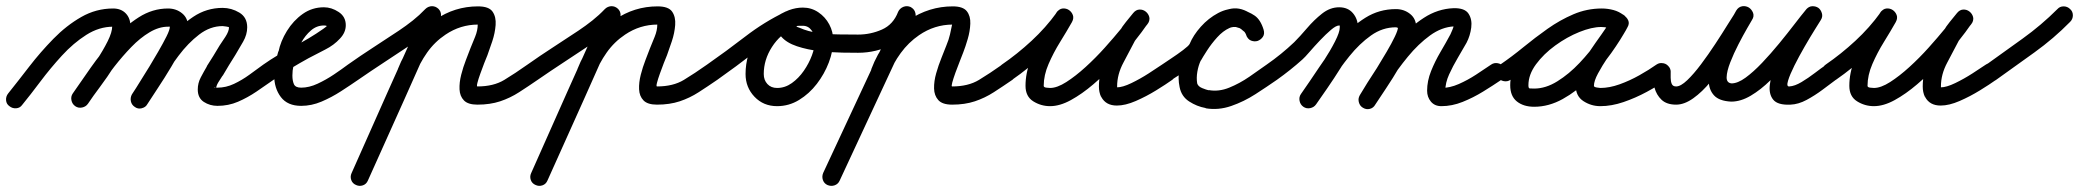

<svg xmlns="http://www.w3.org/2000/svg" viewBox="-44 -315 6854 633"><path d="M-17 -7Q15 -47 52 -95Q89 -143 132 -187Q175 -231 224 -259Q273 -287 329 -287Q355 -287 370.5 -271Q386 -255 386 -229Q386 -201 370.5 -166.5Q355 -132 332.5 -96.5Q310 -61 286 -29Q262 3 246 27Q239 37 226.5 39.5Q214 42 204 35Q194 28 191.5 15.5Q189 3 196 -7Q210 -26 231.5 -55Q253 -84 274.5 -116.5Q296 -149 311 -179Q326 -209 326 -229Q326 -234 328.5 -230.5Q331 -227 329 -227Q283 -227 240.5 -200Q198 -173 160 -131.5Q122 -90 89 -46Q56 -2 29 31Q22 41 9.5 42Q-3 43 -13 35Q-23 28 -24 15.5Q-25 3 -17 -7ZM204 35Q194 28 191.5 15.5Q189 3 196 -7Q222 -45 255.5 -92.5Q289 -140 328.5 -184.5Q368 -229 413.5 -258Q459 -287 510 -287Q537 -287 556.5 -271Q576 -255 576 -227Q576 -204 560 -169Q544 -134 521 -95.5Q498 -57 476 -24Q454 9 442 28Q436 39 424 41.5Q412 44 401 38Q390 31 387.5 19Q385 7 391 -4Q397 -13 411.5 -35.5Q426 -58 443.5 -87Q461 -116 477.5 -144.5Q494 -173 505 -195Q516 -217 516 -227Q516 -227 510 -227Q480 -227 449 -208.5Q418 -190 389 -160Q360 -130 333 -95.5Q306 -61 284 -28.5Q262 4 246 27Q239 37 226.5 39.5Q214 42 204 35ZM401 38Q390 31 387.5 19Q385 7 391 -3Q416 -43 446 -91.5Q476 -140 512.5 -185Q549 -230 593 -259.5Q637 -289 690 -289Q719 -289 745 -273.5Q771 -258 771 -225Q771 -201 757.5 -177.5Q744 -154 732 -134Q732 -134 732 -134Q732 -134 732 -134Q732 -134 732 -134Q732 -134 732 -134Q721 -117 710.5 -99.5Q700 -82 690 -65Q690 -65 690 -65Q690 -65 690 -66Q690 -66 690 -66Q690 -66 690 -66Q684 -57 676 -44Q668 -31 668 -20Q668 -20 668 -20Q667 -29 663 -27.5Q659 -26 673 -26Q701 -26 727.5 -38.5Q754 -51 778 -68.5Q802 -86 824 -102Q834 -109 846 -106.5Q858 -104 866 -94Q873 -84 870.5 -72Q868 -60 858 -52Q831 -33 801.5 -13Q772 7 740.5 20.5Q709 34 673 34Q648 34 628 21Q608 8 608 -20Q608 -41 618 -60Q628 -79 638 -96Q638 -96 638 -96Q638 -96 638 -97Q638 -97 638 -97Q638 -97 638 -97Q649 -114 659.5 -131Q670 -148 680 -165Q680 -165 680 -165Q680 -165 680 -165Q680 -165 680 -165Q680 -165 680 -165Q687 -175 699 -193.5Q711 -212 711 -225Q711 -226 702 -227.5Q693 -229 690 -229Q649 -229 612.5 -201Q576 -173 544.5 -131Q513 -89 487 -45.5Q461 -2 442 28Q435 39 423 42Q411 45 401 38Z M816 -60Q809 -70 811.5 -82Q814 -94 824 -102Q871 -135 923 -161Q975 -187 1022 -220Q1024 -221 1030 -226Q1036 -231 1036 -232Q1036 -231 1036 -231Q1036 -228 1037 -227Q1033 -231 1024 -231Q1000 -231 981 -214.5Q962 -198 949.5 -175Q937 -152 932 -132Q932 -132 932 -131Q932 -129 932 -129Q927 -113 923.5 -98Q920 -83 920 -66Q920 -49 925 -37.5Q930 -26 949 -26Q975 -26 1003 -39Q1031 -52 1057 -69.5Q1083 -87 1103 -102Q1113 -109 1125 -106.5Q1137 -104 1145 -94Q1152 -84 1149.5 -72Q1147 -60 1137 -52Q1111 -34 1080 -14Q1049 6 1016 20Q983 34 949 34Q904 34 882 5Q860 -24 860 -66Q860 -87 864 -107Q868 -127 874 -147Q874 -147 874 -145Q874 -144 874 -144Q881 -179 902 -213Q923 -247 954 -269Q985 -291 1024 -291Q1049 -291 1072.5 -275.5Q1096 -260 1096 -232Q1096 -208 1077 -188Q1057 -166 1028 -151.5Q999 -137 973 -123Q944 -107 915 -89.5Q886 -72 858 -52Q848 -45 836 -47.5Q824 -50 816 -60Z M1095 -60Q1088 -70 1090.5 -82.5Q1093 -95 1103 -102Q1144 -131 1186.5 -158.5Q1229 -186 1271 -214Q1295 -230 1317 -247.5Q1339 -265 1358 -285Q1367 -294 1379.5 -294.5Q1392 -295 1401 -286Q1410 -278 1410 -265.5Q1410 -253 1402 -244Q1380 -221 1355.5 -201.5Q1331 -182 1305 -164Q1263 -136 1221 -108.5Q1179 -81 1137 -52Q1127 -45 1114.5 -47.5Q1102 -50 1095 -60ZM1392 -292Q1404 -287 1408 -275.5Q1412 -264 1407 -252Q1348 -119 1288.5 14Q1229 147 1169 280Q1164 292 1152.5 296Q1141 300 1130 295Q1118 290 1114 278.5Q1110 267 1115 256Q1174 123 1233.5 -10.5Q1293 -144 1353 -277Q1358 -288 1369.5 -292.5Q1381 -297 1392 -292ZM1285 -49Q1274 -53 1269 -64.5Q1264 -76 1268 -88Q1287 -136 1317.5 -178.5Q1348 -221 1391 -250Q1455 -294 1532 -294Q1568 -294 1580 -276.5Q1592 -259 1590 -232.5Q1588 -206 1579 -179Q1570 -152 1563 -133Q1559 -124 1552.5 -107Q1546 -90 1539.5 -72Q1533 -54 1530 -42Q1527 -30 1530 -30Q1583 -30 1618.5 -51.5Q1654 -73 1695 -102Q1705 -109 1717 -106.5Q1729 -104 1737 -94Q1744 -84 1741.5 -72Q1739 -60 1729 -52Q1697 -30 1667.5 -11Q1638 8 1605 19Q1572 30 1530 30Q1499 30 1485.5 16Q1472 2 1471 -20.5Q1470 -43 1476.5 -68.5Q1483 -94 1492 -117Q1501 -140 1507 -156Q1514 -173 1522.5 -194Q1531 -215 1531 -234Q1531 -241 1533.5 -237.5Q1536 -234 1532 -234Q1474 -234 1425 -201Q1389 -177 1364 -141.5Q1339 -106 1324 -66Q1320 -55 1308.5 -50Q1297 -45 1285 -49Z M1687 -60Q1680 -70 1682.5 -82.5Q1685 -95 1695 -102Q1736 -131 1778.5 -158.5Q1821 -186 1863 -214Q1887 -230 1909 -247.5Q1931 -265 1950 -285Q1959 -294 1971.5 -294.5Q1984 -295 1993 -286Q2002 -278 2002 -265.5Q2002 -253 1994 -244Q1972 -221 1947.5 -201.5Q1923 -182 1897 -164Q1855 -136 1813 -108.5Q1771 -81 1729 -52Q1719 -45 1706.5 -47.5Q1694 -50 1687 -60ZM1984 -292Q1996 -287 2000 -275.5Q2004 -264 1999 -252Q1940 -119 1880.5 14Q1821 147 1761 280Q1756 292 1744.5 296Q1733 300 1722 295Q1710 290 1706 278.5Q1702 267 1707 256Q1766 123 1825.5 -10.5Q1885 -144 1945 -277Q1950 -288 1961.5 -292.5Q1973 -297 1984 -292ZM1877 -49Q1866 -53 1861 -64.5Q1856 -76 1860 -88Q1879 -136 1909.5 -178.5Q1940 -221 1983 -250Q2047 -294 2124 -294Q2160 -294 2172 -276.5Q2184 -259 2182 -232.5Q2180 -206 2171 -179Q2162 -152 2155 -133Q2151 -124 2144.5 -107Q2138 -90 2131.5 -72Q2125 -54 2122 -42Q2119 -30 2122 -30Q2175 -30 2210.5 -51.5Q2246 -73 2287 -102Q2297 -109 2309 -106.5Q2321 -104 2329 -94Q2336 -84 2333.5 -72Q2331 -60 2321 -52Q2289 -30 2259.5 -11Q2230 8 2197 19Q2164 30 2122 30Q2091 30 2077.5 16Q2064 2 2063 -20.5Q2062 -43 2068.5 -68.5Q2075 -94 2084 -117Q2093 -140 2099 -156Q2106 -173 2114.5 -194Q2123 -215 2123 -234Q2123 -241 2125.5 -237.5Q2128 -234 2124 -234Q2066 -234 2017 -201Q1981 -177 1956 -141.5Q1931 -106 1916 -66Q1912 -55 1900.5 -50Q1889 -45 1877 -49Z M2287 -102Q2350 -146 2413 -194.5Q2476 -243 2545 -276Q2559 -283 2569.5 -277.5Q2580 -272 2585 -262Q2590 -252 2587 -240Q2584 -228 2571 -222Q2528 -202 2501 -160Q2474 -118 2474 -71Q2474 -51 2486 -38Q2498 -25 2518 -25Q2544 -25 2566.5 -41Q2589 -57 2606 -81.5Q2623 -106 2633 -133Q2643 -160 2643 -183Q2643 -199 2632 -214.5Q2621 -230 2603 -230Q2598 -230 2590.5 -230Q2583 -230 2582 -228Q2582 -228 2582 -228Q2582 -228 2582 -228Q2582 -228 2582 -228Q2582 -228 2582 -228Q2582 -227 2583.5 -226.5Q2585 -226 2593 -223Q2620 -211 2653.5 -206.5Q2687 -202 2721.5 -201.5Q2756 -201 2785 -201Q2797 -201 2806 -192Q2815 -183 2815 -171Q2815 -159 2806 -150Q2797 -141 2785 -141Q2768 -141 2733.5 -141.5Q2699 -142 2658.5 -146.5Q2618 -151 2583.5 -162.5Q2549 -174 2531.5 -194.5Q2514 -215 2526 -248Q2526 -248 2526 -248Q2526 -248 2526 -248Q2526 -248 2526 -248Q2526 -248 2526 -248Q2534 -273 2557 -281.5Q2580 -290 2603 -290Q2631 -290 2654 -274.5Q2677 -259 2690 -234.5Q2703 -210 2703 -183Q2703 -147 2688.5 -109Q2674 -71 2649 -38.5Q2624 -6 2590.5 14.5Q2557 35 2518 35Q2473 35 2443.5 4Q2414 -27 2414 -71Q2414 -136 2450.5 -193Q2487 -250 2546 -277Q2559 -283 2570 -277.5Q2581 -272 2585 -262Q2590 -252 2587.5 -240.5Q2585 -229 2572 -223Q2505 -190 2443.5 -142.5Q2382 -95 2321 -52Q2311 -45 2298.5 -47.5Q2286 -50 2279 -60Q2272 -70 2274.5 -82.5Q2277 -95 2287 -102Z M2755 -171Q2755 -183 2763.5 -192Q2772 -201 2785 -201Q2826 -201 2863.5 -217.5Q2901 -234 2917 -276Q2922 -287 2933.5 -292Q2945 -297 2956 -292Q2968 -288 2972.5 -276.5Q2977 -265 2973 -253Q2950 -195 2897.5 -168Q2845 -141 2785 -141Q2773 -141 2764 -149.5Q2755 -158 2755 -171ZM2958 -292Q2969 -286 2973 -274.5Q2977 -263 2972 -252Q2910 -119 2848 14.5Q2786 148 2724 281Q2719 292 2707.5 296Q2696 300 2684 295Q2673 290 2669 278.5Q2665 267 2670 255Q2732 122 2794 -11Q2856 -144 2918 -277Q2923 -288 2934.5 -292.5Q2946 -297 2958 -292ZM2846 -49Q2835 -53 2830 -64.5Q2825 -76 2829 -88Q2847 -136 2878.5 -178Q2910 -220 2952 -249Q3019 -294 3097 -294Q3131 -294 3143.5 -278Q3156 -262 3155 -237Q3154 -212 3146.5 -186.5Q3139 -161 3132 -143Q3128 -132 3120.5 -113.5Q3113 -95 3106 -75.5Q3099 -56 3095.5 -43Q3092 -30 3095 -30Q3148 -30 3183.5 -51.5Q3219 -73 3260 -102Q3270 -109 3282 -106.5Q3294 -104 3302 -94Q3309 -84 3306.5 -72Q3304 -60 3294 -52Q3262 -30 3232.5 -11Q3203 8 3170 19Q3137 30 3095 30Q3063 30 3049.5 15Q3036 0 3035.5 -23.5Q3035 -47 3042.5 -73.5Q3050 -100 3060 -124.5Q3070 -149 3076 -165Q3084 -184 3088 -201.5Q3092 -219 3096 -239Q3096 -240 3097 -237Q3098 -234 3097 -234Q3037 -234 2986 -199Q2951 -175 2925.5 -140Q2900 -105 2885 -66Q2881 -55 2869.5 -50Q2858 -45 2846 -49Z M3259 -102Q3310 -137 3357 -180.5Q3404 -224 3440 -274Q3448 -286 3459.5 -287Q3471 -288 3480 -282Q3489 -276 3493 -265.5Q3497 -255 3490 -242Q3473 -212 3451 -176.5Q3429 -141 3413 -104Q3397 -67 3397 -32Q3397 -27 3406 -26Q3415 -25 3418 -25Q3441 -25 3471.5 -44.5Q3502 -64 3535 -94Q3568 -124 3598.5 -158Q3629 -192 3653.5 -222Q3678 -252 3691 -270Q3699 -282 3711 -282.5Q3723 -283 3732 -276Q3741 -269 3744.5 -257.5Q3748 -246 3738 -234Q3728 -222 3717.5 -209Q3707 -196 3699 -182Q3699 -182 3699 -182Q3699 -182 3699 -182Q3699 -183 3699 -183Q3699 -183 3699 -183Q3681 -148 3660 -109Q3639 -70 3639 -30Q3639 -25 3640 -24Q3640 -24 3640 -24Q3640 -24 3639 -24Q3639 -24 3639 -24.5Q3639 -25 3639 -25Q3642 -19 3639 -20.5Q3636 -22 3634.5 -24.5Q3633 -27 3638 -27Q3657 -27 3686 -41Q3715 -55 3743 -73Q3771 -91 3787 -102Q3797 -109 3809 -106.5Q3821 -104 3829 -94Q3836 -84 3833.5 -72Q3831 -60 3821 -52Q3800 -37 3767.5 -17Q3735 3 3700.5 18Q3666 33 3638 33Q3602 33 3587 5Q3587 5 3587 4.5Q3587 4 3587 4Q3586 4 3586 4Q3586 4 3586 4Q3579 -11 3579 -30Q3579 -79 3601.5 -124Q3624 -169 3647 -211Q3647 -211 3647 -211Q3647 -211 3647 -212Q3647 -212 3647 -212Q3647 -212 3647 -212Q3656 -228 3668 -242.5Q3680 -257 3692 -272Q3701 -283 3712.5 -283.5Q3724 -284 3733 -277Q3742 -270 3745 -259Q3748 -248 3739 -236Q3722 -211 3694.5 -176.5Q3667 -142 3632.5 -105.5Q3598 -69 3560.5 -37Q3523 -5 3486.5 15Q3450 35 3418 35Q3388 35 3362.5 19Q3337 3 3337 -32Q3337 -74 3353.5 -115.5Q3370 -157 3394 -196.5Q3418 -236 3438 -272Q3445 -284 3457 -285Q3469 -286 3478 -280Q3488 -273 3492.5 -262Q3497 -251 3488 -240Q3449 -185 3398.5 -137.5Q3348 -90 3293 -52Q3283 -45 3270.5 -47.5Q3258 -50 3251 -60Q3244 -70 3246.5 -82.5Q3249 -95 3259 -102Z M3787 -102Q3797 -109 3817.5 -122.5Q3838 -136 3856.5 -150Q3875 -164 3878 -170Q3890 -199 3915 -227Q3940 -255 3972 -272Q4004 -289 4038 -286Q4038 -286 4041 -285Q4043 -285 4043 -285Q4073 -277 4092.5 -263.5Q4112 -250 4122 -217Q4126 -203 4119.5 -193.5Q4113 -184 4102 -180Q4092 -177 4081 -181Q4070 -185 4065 -199Q4062 -206 4059 -210Q4059 -210 4059 -210Q4059 -210 4059 -209Q4059 -209 4059.5 -209Q4060 -209 4060 -209Q4057 -211 4054.5 -213.5Q4052 -216 4049 -218Q4049 -218 4049 -218Q4049 -218 4049 -218Q4049 -219 4048.5 -219Q4048 -219 4048 -219Q4030 -232 4009 -222.5Q3988 -213 3969 -192Q3950 -171 3935.5 -148.5Q3921 -126 3915 -115Q3915 -115 3915 -115Q3915 -115 3915 -115Q3915 -115 3915 -115.5Q3915 -116 3915 -116Q3907 -99 3903.5 -78.5Q3900 -58 3903 -40Q3906 -30 3919.5 -24.5Q3933 -19 3942 -17Q3942 -17 3942 -17Q3942 -17 3941 -17Q3941 -18 3941 -18Q3941 -18 3941 -18Q3974 -12 4008.5 -26Q4043 -40 4075 -62Q4107 -84 4132 -102Q4142 -109 4154 -106.5Q4166 -104 4174 -94Q4181 -84 4178.5 -72Q4176 -60 4166 -52Q4133 -29 4095 -4.5Q4057 20 4015 34.5Q3973 49 3931 42Q3931 42 3931 42Q3931 42 3931 41Q3930 41 3930 41Q3930 41 3930 41Q3902 36 3876.5 19.5Q3851 3 3845 -28Q3839 -56 3844 -87.5Q3849 -119 3863 -144Q3863 -144 3863 -144.5Q3863 -145 3863 -145Q3863 -145 3863 -145Q3863 -145 3863 -145Q3878 -171 3901.5 -202Q3925 -233 3954 -257Q3983 -281 4016 -286.5Q4049 -292 4084 -267Q4084 -267 4083.5 -267Q4083 -267 4083 -268Q4083 -268 4083 -268Q4083 -268 4083 -268Q4088 -264 4093 -260Q4098 -256 4102 -251Q4102 -251 4102.5 -251Q4103 -251 4103 -251Q4103 -250 4103 -250Q4103 -250 4103 -250Q4115 -238 4121 -219Q4126 -206 4119.5 -196Q4113 -186 4102 -182Q4091 -179 4079.5 -183Q4068 -187 4064 -201Q4059 -217 4050 -220Q4041 -223 4027 -227Q4027 -227 4029 -227Q4032 -226 4032 -226Q4012 -228 3991.5 -214.5Q3971 -201 3955.5 -181.5Q3940 -162 3932 -146Q3925 -128 3904 -110.5Q3883 -93 3859 -77.5Q3835 -62 3819 -52Q3809 -45 3797 -47.5Q3785 -50 3778 -61Q3771 -71 3773.5 -83Q3776 -95 3787 -102Z M4132 -102Q4181 -136 4223 -176Q4242 -195 4265 -222Q4288 -249 4314.5 -270Q4341 -291 4371 -291Q4400 -291 4416.5 -271.5Q4433 -252 4433 -224Q4433 -200 4417 -165.5Q4401 -131 4377.5 -93.5Q4354 -56 4331.5 -23.5Q4309 9 4295 29Q4288 39 4275.5 41.5Q4263 44 4253 37Q4243 30 4240.5 17.5Q4238 5 4245 -5Q4255 -19 4276 -49Q4297 -79 4319.5 -113.5Q4342 -148 4357.5 -178.5Q4373 -209 4373 -224Q4373 -230 4373 -230.5Q4373 -231 4371 -231Q4361 -231 4344 -216.5Q4327 -202 4308 -182Q4289 -162 4273.5 -144Q4258 -126 4250 -119Q4211 -84 4166 -52Q4156 -45 4143.5 -47.5Q4131 -50 4124 -60Q4117 -70 4119.5 -82.5Q4122 -95 4132 -102ZM4253 37Q4243 30 4240.5 17.5Q4238 5 4245 -5Q4273 -45 4305 -93Q4337 -141 4374.5 -184.5Q4412 -228 4457.5 -256.5Q4503 -285 4558 -285Q4585 -285 4605 -269Q4625 -253 4625 -225Q4625 -203 4609 -168.5Q4593 -134 4570.5 -95.5Q4548 -57 4525.5 -23.5Q4503 10 4490 30Q4483 41 4471 43.5Q4459 46 4449 39Q4438 32 4435.5 20Q4433 8 4440 -2Q4447 -13 4461.5 -36Q4476 -59 4493.5 -87.5Q4511 -116 4527.5 -144Q4544 -172 4554.5 -194Q4565 -216 4565 -225Q4565 -225 4565 -224Q4567 -222 4563.5 -223.5Q4560 -225 4558 -225Q4514 -225 4476 -198Q4438 -171 4405 -130Q4372 -89 4344.5 -46Q4317 -3 4295 29Q4288 39 4275.5 41.5Q4263 44 4253 37ZM4449 40Q4439 34 4436 22Q4433 10 4439 -1Q4462 -40 4494 -88.5Q4526 -137 4565 -181.5Q4604 -226 4650 -256Q4696 -286 4748 -288Q4785 -289 4797.5 -270Q4810 -251 4806.5 -224Q4803 -197 4791 -174Q4778 -151 4762 -124Q4746 -97 4733.5 -69.5Q4721 -42 4721 -16Q4721 -14 4718.5 -18Q4716 -22 4712 -24Q4711 -24 4709 -24.5Q4707 -25 4708 -25Q4736 -25 4765.5 -38Q4795 -51 4822.5 -69Q4850 -87 4872 -102Q4882 -109 4894.5 -106.5Q4907 -104 4914 -94Q4921 -84 4918.5 -71.5Q4916 -59 4906 -52Q4878 -33 4845.5 -13Q4813 7 4778 21Q4743 35 4708 35Q4686 35 4673.5 20Q4661 5 4661 -16Q4661 -48 4674 -80.5Q4687 -113 4705 -143.5Q4723 -174 4738 -202Q4741 -209 4744.5 -217Q4748 -225 4749 -232Q4749 -234 4749 -234Q4753 -229 4754 -228.5Q4755 -228 4750 -228Q4709 -226 4670.5 -198Q4632 -170 4597.5 -128Q4563 -86 4536 -43.5Q4509 -1 4490 30Q4484 41 4472 44Q4460 47 4449 40Z M4902 -102Q4940 -128 4978.5 -159.5Q5017 -191 5058 -220Q5099 -249 5143.5 -268Q5188 -287 5237 -287Q5256 -287 5275 -282Q5294 -277 5309 -265Q5321 -257 5322 -245.5Q5323 -234 5317 -225Q5311 -216 5300 -212Q5289 -208 5277 -215Q5258 -226 5235 -226Q5204 -226 5163 -209.5Q5122 -193 5083.5 -165Q5045 -137 5020 -103Q4995 -69 4995 -34Q4995 -24 4999 -23.5Q5003 -23 5014 -23Q5052 -23 5090.5 -47Q5129 -71 5163.5 -107.5Q5198 -144 5225 -183Q5252 -222 5269 -252Q5276 -266 5288 -268Q5300 -270 5309 -264Q5319 -259 5324 -248Q5329 -237 5321 -224Q5312 -206 5294 -180.5Q5276 -155 5257 -126.5Q5238 -98 5224.5 -73Q5211 -48 5211 -32Q5211 -28 5220.5 -26.5Q5230 -25 5232 -25Q5262 -25 5295.5 -37Q5329 -49 5361 -67Q5393 -85 5417 -102Q5427 -109 5439 -106.5Q5451 -104 5459 -94Q5466 -84 5463.5 -72Q5461 -60 5451 -52Q5422 -32 5385 -12Q5348 8 5308.5 21.5Q5269 35 5232 35Q5202 35 5176.5 18.5Q5151 2 5151 -32Q5151 -59 5164 -87.5Q5177 -116 5196.5 -145Q5216 -174 5235.5 -201Q5255 -228 5269 -252Q5276 -266 5288 -268Q5300 -270 5309 -264Q5319 -259 5324 -248Q5329 -237 5321 -224Q5300 -185 5268 -140Q5236 -95 5195 -54.5Q5154 -14 5108 11.5Q5062 37 5014 37Q4979 37 4957 19.5Q4935 2 4935 -34Q4935 -72 4954.5 -108.5Q4974 -145 5006.5 -177Q5039 -209 5078.5 -233.5Q5118 -258 5159 -272Q5200 -286 5235 -286Q5274 -286 5307 -267Q5319 -260 5320 -248Q5321 -236 5315 -226Q5309 -217 5297.5 -212.5Q5286 -208 5275 -217Q5266 -222 5256 -224.5Q5246 -227 5237 -227Q5195 -227 5155 -208.5Q5115 -190 5077.5 -162.5Q5040 -135 5004.5 -105Q4969 -75 4936 -52Q4926 -45 4913.5 -47.5Q4901 -50 4894 -60Q4887 -70 4889.5 -82.5Q4892 -95 4902 -102Z M5464 -77Q5464 -70 5464 -58.5Q5464 -47 5467.5 -38.5Q5471 -30 5482 -30Q5497 -30 5518.5 -50.5Q5540 -71 5564 -103Q5588 -135 5611 -170Q5634 -205 5652.5 -235Q5671 -265 5681 -280Q5689 -293 5700.5 -294.5Q5712 -296 5722 -290Q5731 -284 5735.5 -273Q5740 -262 5732 -249Q5729 -244 5716 -221.5Q5703 -199 5687.5 -169Q5672 -139 5660.5 -109.5Q5649 -80 5648.5 -60.5Q5648 -41 5666 -40Q5666 -40 5665.5 -40Q5665 -40 5665 -40Q5665 -40 5664.5 -40Q5664 -40 5664 -40Q5685 -40 5711 -59Q5737 -78 5765.5 -108Q5794 -138 5821.5 -171.5Q5849 -205 5872 -235Q5895 -265 5910 -283Q5919 -294 5930.5 -294.5Q5942 -295 5951 -289Q5959 -283 5962.5 -271.5Q5966 -260 5959 -249Q5954 -241 5939 -217Q5924 -193 5905.5 -161Q5887 -129 5872 -99Q5857 -69 5851 -49Q5845 -29 5855 -30Q5873 -31 5895.5 -44.5Q5918 -58 5939.5 -74.5Q5961 -91 5976 -101Q5986 -109 5998 -106.5Q6010 -104 6017 -94Q6025 -84 6022.5 -72Q6020 -60 6010 -53Q5990 -38 5964.5 -19Q5939 0 5912 14.5Q5885 29 5859 30Q5817 32 5802 13.5Q5787 -5 5791 -36.5Q5795 -68 5810.5 -105.5Q5826 -143 5846 -179Q5866 -215 5883.5 -242.5Q5901 -270 5908 -280Q5915 -292 5927 -292.5Q5939 -293 5949 -286Q5958 -279 5961.5 -268Q5965 -257 5957 -246Q5937 -222 5911.5 -188Q5886 -154 5855.5 -118Q5825 -82 5793 -50.5Q5761 -19 5728 0.5Q5695 20 5664 20Q5664 20 5664 20Q5664 20 5664 20Q5663 20 5663 20Q5663 20 5663 20Q5624 18 5607 -0.5Q5590 -19 5589.5 -48Q5589 -77 5599.5 -111Q5610 -145 5625.5 -178Q5641 -211 5656.5 -238Q5672 -265 5680 -280Q5688 -293 5700 -294Q5712 -295 5721 -290Q5731 -284 5735.5 -272.5Q5740 -261 5732 -249Q5718 -226 5697 -191Q5676 -156 5650 -118Q5624 -80 5596 -46Q5568 -12 5538.5 9Q5509 30 5482 30Q5451 30 5434 14Q5417 -2 5410.5 -26.5Q5404 -51 5404 -77Q5404 -90 5413 -98.5Q5422 -107 5434 -107Q5447 -107 5455.5 -98Q5464 -89 5464 -77Z M5975 -102Q6026 -137 6073 -180.5Q6120 -224 6156 -274Q6164 -286 6175.5 -287Q6187 -288 6196 -282Q6205 -276 6209 -265.5Q6213 -255 6206 -242Q6189 -212 6167 -176.5Q6145 -141 6129 -104Q6113 -67 6113 -32Q6113 -27 6122 -26Q6131 -25 6134 -25Q6157 -25 6187.5 -44.5Q6218 -64 6251 -94Q6284 -124 6314.5 -158Q6345 -192 6369.5 -222Q6394 -252 6407 -270Q6415 -282 6427 -282.5Q6439 -283 6448 -276Q6457 -269 6460.5 -257.5Q6464 -246 6454 -234Q6444 -222 6433.5 -209Q6423 -196 6415 -182Q6415 -182 6415 -182Q6415 -182 6415 -182Q6415 -183 6415 -183Q6415 -183 6415 -183Q6397 -148 6376 -109Q6355 -70 6355 -30Q6355 -25 6356 -24Q6356 -24 6356 -24Q6356 -24 6355 -24Q6355 -24 6355 -24.5Q6355 -25 6355 -25Q6358 -19 6355 -20.5Q6352 -22 6350.5 -24.5Q6349 -27 6354 -27Q6373 -27 6402 -41Q6431 -55 6459 -73Q6487 -91 6503 -102Q6513 -109 6525 -106.5Q6537 -104 6545 -94Q6552 -84 6549.5 -72Q6547 -60 6537 -52Q6516 -37 6483.5 -17Q6451 3 6416.5 18Q6382 33 6354 33Q6318 33 6303 5Q6303 5 6303 4.5Q6303 4 6303 4Q6302 4 6302 4Q6302 4 6302 4Q6295 -11 6295 -30Q6295 -79 6317.5 -124Q6340 -169 6363 -211Q6363 -211 6363 -211Q6363 -211 6363 -212Q6363 -212 6363 -212Q6363 -212 6363 -212Q6372 -228 6384 -242.5Q6396 -257 6408 -272Q6417 -283 6428.5 -283.5Q6440 -284 6449 -277Q6458 -270 6461 -259Q6464 -248 6455 -236Q6438 -211 6410.5 -176.5Q6383 -142 6348.5 -105.5Q6314 -69 6276.5 -37Q6239 -5 6202.5 15Q6166 35 6134 35Q6104 35 6078.5 19Q6053 3 6053 -32Q6053 -74 6069.5 -115.5Q6086 -157 6110 -196.5Q6134 -236 6154 -272Q6161 -284 6173 -285Q6185 -286 6194 -280Q6204 -273 6208.5 -262Q6213 -251 6204 -240Q6165 -185 6114.5 -137.5Q6064 -90 6009 -52Q5999 -45 5986.5 -47.5Q5974 -50 5967 -60Q5960 -70 5962.5 -82.5Q5965 -95 5975 -102Z M6502 -100Q6562 -143 6624 -187.5Q6686 -232 6739 -285Q6747 -294 6759.5 -294Q6772 -294 6781 -285Q6790 -277 6790 -264.5Q6790 -252 6781 -243Q6727 -188 6663 -142Q6599 -96 6536 -51Q6526 -44 6514 -46Q6502 -48 6495 -58Q6487 -68 6489 -80.5Q6491 -93 6502 -100Z"/></svg>

Font: FRB American Cursive Guidelines Arrows
Style: Bold Italic
Weight: 700
Italic angle: -25°
Version: Version 2.0;Modular Font Editor K font №1